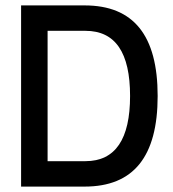

<svg xmlns="http://www.w3.org/2000/svg" viewBox="-20 -690 640 710"><path d="M293 -670H58V0H293C474 0 563 -111 563 -335C563 -559 474 -670 293 -670ZM156 -94V-576H296C407 -576 461 -495 461 -335C461 -176 407 -94 296 -94Z"/></svg>

Font: LT Wave Mono Medium
Style: Regular
Weight: 500
Designer: Daniel Lyons
Version: Version 2.5 (Glyphs App)